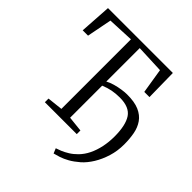

<svg xmlns="http://www.w3.org/2000/svg" viewBox="-246 -912 1283 1283"><g transform="rotate(45 395.0 -271.0)"><path d="M467 201 452.5 166Q467.5 161.5 490 152.2Q512.5 143 538.5 127Q564.5 111 589 86Q617 57.5 636 18.5Q655 -20.5 665 -67.8Q675 -115 675 -167Q675 -272.5 640.8 -324.5Q606.5 -376.5 516 -376.5Q478 -376.5 445 -370.2Q412 -364 376 -349V-46L485 -34.5V0H183.5V-34.5L293 -46.5V-704L107.5 -695.5L73 -518.5H22.5L37 -743H650L653.5 -518.5H604.5L576 -695.5L376 -704V-388Q398.5 -400.5 428 -408.8Q457.5 -417 486 -421.2Q514.5 -425.5 534.5 -425.5Q605.5 -426 649.5 -406.8Q693.5 -387.5 717.2 -353.2Q741 -319 749.5 -273.5Q758 -228 758 -175Q758 -113.5 741 -58.5Q724 -3.5 696.8 40.8Q669.5 85 637.5 113.5Q601.5 144.5 570.5 161.8Q539.5 179 513.5 187.5Q487.5 196 467 201Z"/></g></svg>

Font: Merriweather 60pt Light
Style: Regular
Weight: 300
Version: Version 2.100